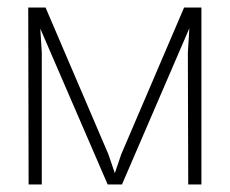

<svg xmlns="http://www.w3.org/2000/svg" viewBox="-20 -490 610 510"><path d="M55 -470 56 0H91V-350L87 -414L266 0H304L483 -415L479 -350L480 0H515V-470H469L302 -80L285 -30L268 -80L101 -470Z"/></svg>

Font: Kreadon Extra Light
Style: Regular
Weight: 200
Designer: kohakuno
Foundry: StudioGnu
Version: Version 1.000;Glyphs 3.1.2 (3151)